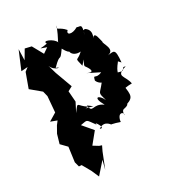

<svg xmlns="http://www.w3.org/2000/svg" viewBox="-194 -681 920 1022"><g transform="rotate(-30 265.5 -170.0)"><path d="M183 -477 146 -544 108 -553 76 -499 78 -566 32 -457 72 -460 50 -443 18 -355 78 -305C81 -294 83 -284 86 -273L78 -177L30 -148L68 -134L52 -113L30 -74L14 -19L48 16L36 105L44 135L60 136L90 189L110 235L170 167L156 221L193 128L207 99L192 94L161 75L214 10L163 -50C211 -57 196 -65 237 -10C225 -44 277 34 240 17C287 -16 311 42 305 27C344 35 362 47 355 39C365 -19 401 7 390 20C393 -23 407 -3 431 -20C444 -63 428 -49 409 -18C481 -36 475 -52 465 -123C454 -87 440 -106 509 -107C499 -161 448 -180 526 -202C494 -214 526 -177 473 -195C492 -251 535 -247 474 -277L517 -231C526 -319 510 -302 473 -300C527 -309 477 -369 484 -378C478 -398 474 -439 457 -425C435 -396 486 -453 437 -483C413 -475 436 -498 419 -455C443 -523 419 -504 404 -513C363 -489 333 -504 355 -524C322 -563 298 -549 316 -575C287 -499 276 -498 280 -490C270 -521 204 -546 223 -517C180 -507 161 -519 215 -499ZM271 -104C219 -119 220 -113 246 -116C193 -148 214 -175 173 -118L201 -173L196 -239L224 -254L186 -358L171 -410C187 -367 239 -369 199 -381C264 -448 231 -387 278 -454C308 -398 317 -423 322 -435C290 -435 305 -385 358 -390C316 -349 313 -385 328 -320C379 -377 325 -317 340 -308C365 -273 363 -258 327 -275L397 -240C352 -219 356 -259 346 -218C344 -227 347 -202 372 -191C332 -139 328 -160 345 -99C326 -143 287 -150 327 -81C272 -121 250 -68 243 -125Z"/></g></svg>

Font: Asimov Aggro
Style: Condensed
Weight: 500
Designer: Google
Version: Version 2.000980; 2014